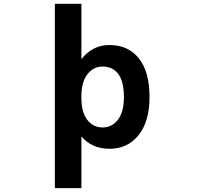

<svg xmlns="http://www.w3.org/2000/svg" viewBox="-20 -771 1040 1010"><path d="M766.6 -260.7Q766.6 -131.8 709 -60.1Q651.4 11.7 555.7 11.7Q462.9 11.7 408.2 -53.7V218.8H268.6V-751H408.2V-460Q466.8 -534.2 555.7 -534.2Q654.3 -534.2 710.4 -463.9Q766.6 -393.6 766.6 -260.7ZM631.8 -260.7Q631.8 -341.8 602.5 -381.3Q573.2 -420.9 519.5 -420.9Q470.7 -420.9 439.5 -379.9Q408.2 -338.9 408.2 -265.6V-255.9Q408.2 -180.7 439 -140.6Q469.7 -100.6 519.5 -100.6Q569.3 -100.6 600.6 -141.6Q631.8 -182.6 631.8 -260.7Z"/></svg>

Font: GenEi Gothic M Regular
Style: Bold
Weight: 700
Designer: o_tamon (Modified); [Source Han Sans]
Ryoko NISHIZUKA  (kana & ideographs); Paul D. Hunt (Latin, Greek & Cyrillic); Wenl
Version: Version 1.1a;Original Version 1.004